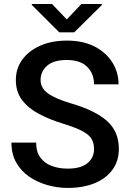

<svg xmlns="http://www.w3.org/2000/svg" viewBox="-20 -922 645 952"><path d="M446.3 -183.1Q446.3 -212.4 433.8 -233.4Q421.4 -254.4 388.4 -272Q355.5 -289.6 293.5 -308.6Q226.1 -329.1 173.1 -357.2Q120.1 -385.3 89.4 -426Q58.6 -466.8 58.6 -524.9Q58.6 -582.5 90.6 -626.5Q122.6 -670.4 179.7 -695.6Q236.8 -720.7 312 -720.7Q391.6 -720.7 448.7 -691.4Q505.9 -662.1 536.9 -612.8Q567.9 -563.5 567.9 -503.9H446.3Q446.3 -556.2 412.6 -590.3Q378.9 -624.5 310.5 -624.5Q245.1 -624.5 213.1 -595.7Q181.2 -566.9 181.2 -524.9Q181.2 -484.9 218.8 -458.3Q256.3 -431.6 334.5 -408.7Q452.6 -374 511 -321.8Q569.3 -269.5 569.3 -184.1Q569.3 -124 537.8 -80.6Q506.3 -37.1 449.5 -13.7Q392.6 9.8 315.9 9.8Q264.6 9.8 215.1 -4.2Q165.5 -18.1 125 -45.9Q84.5 -73.7 60.5 -116Q36.6 -158.2 36.6 -214.8H159.2Q159.2 -168.9 180.2 -140.6Q201.2 -112.3 236.8 -99.1Q272.5 -85.9 315.9 -85.9Q380.4 -85.9 413.3 -112.8Q446.3 -139.6 446.3 -183.1ZM237.8 -902.3 311 -825.7 383.8 -902.3H484.9V-897L348.1 -761.7H273.9L137.7 -897.5V-902.3Z"/></svg>

Font: Vazirmatn UI Medium
Style: Regular
Weight: 500
Designer: Saber Rastikerdar
Foundry: Saber Rastikerdar
Version: Version 33.003